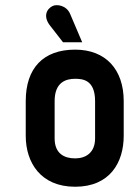

<svg xmlns="http://www.w3.org/2000/svg" viewBox="-20 -701 530 731"><path d="M451 -316C451 -437 382 -512 266 -512C145 -512 78 -442 78 -316V-184C78 -82 135 10 266 10C398 10 451 -82 451 -184ZM342 -174C342 -120 307 -98 266 -98C225 -98 188 -116 188 -174V-316C188 -389 232 -401 266 -401C295 -401 342 -397 342 -316ZM293 -540 247 -648C233 -681 196 -686 180 -678C156 -666 144 -637 171 -603L220 -540Z"/></svg>

Font: Advent Pro
Style: Bold
Weight: 700
Designer: Andreas Kalpakidis
Foundry: Andreas Kalpakidis
Version: Version 2.002 2008